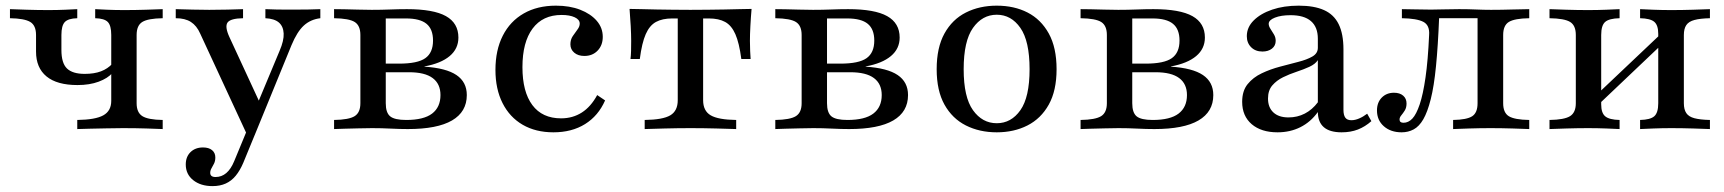

<svg xmlns="http://www.w3.org/2000/svg" viewBox="-20 -447 5972 665"><path d="M247.6 0V-31.5Q310.5 -32.3 337.9 -47.6Q365.3 -62.9 365.3 -97.6V-325.8Q365.3 -358.1 353.6 -370.6Q341.9 -383.1 309.7 -383.9V-415.3Q323.4 -414.5 351.2 -413.3Q379 -412.1 410.5 -412.1Q447.6 -412.1 485.9 -413.3Q524.2 -414.5 543.5 -415.3V-383.9Q492.7 -383.1 473 -371Q453.2 -358.9 453.2 -325.8V-89.5Q453.2 -57.3 473 -44.8Q492.7 -32.3 543.5 -31.5V0Q524.2 -0.8 487.5 -2Q450.8 -3.2 405.6 -3.2Q377.4 -3.2 346.8 -2.4Q316.1 -1.6 289.9 -1.2Q263.7 -0.8 247.6 0ZM248.4 -152.4Q177.4 -152.4 141.1 -182.3Q104.8 -212.1 104.8 -268.5V-325.8Q104.8 -358.9 84.7 -371Q64.5 -383.1 14.5 -383.9V-415.3Q33.9 -414.5 72.6 -413.3Q111.3 -412.1 147.6 -412.1Q178.2 -412.1 206 -413.3Q233.9 -414.5 247.6 -415.3V-383.9Q216.1 -383.1 204.4 -370.6Q192.7 -358.1 192.7 -325.8V-274.2Q192.7 -228.2 212.1 -209.7Q231.5 -191.1 273.4 -191.1Q306.5 -191.1 329.8 -200Q353.2 -208.9 369.4 -226.6V-194.4Q353.2 -175.8 321.8 -164.1Q290.3 -152.4 248.4 -152.4Z M836.3 21 673.4 -330.6Q661.3 -358.1 641.1 -371Q621 -383.9 588.7 -383.9V-415.3Q620.2 -414.5 647.6 -413.7Q675 -412.9 704.8 -412.9Q739.5 -412.9 768.5 -413.7Q797.6 -414.5 821.8 -415.3V-383.9Q778.2 -383.1 768.1 -369Q758.1 -354.8 774.2 -319.4L883.9 -82.3L866.9 -75.8L948.4 -271Q963.7 -306.5 962.5 -331Q961.3 -355.6 946 -369Q930.6 -382.3 899.2 -383.9V-415.3Q919.4 -414.5 935.9 -414.1Q952.4 -413.7 968.1 -413.7Q983.9 -413.7 1001.6 -413.7Q1025 -413.7 1048.4 -414.1Q1071.8 -414.5 1089.5 -415.3V-383.9Q1055.6 -379.8 1032.3 -358.5Q1008.9 -337.1 989.5 -290.3L862.1 21ZM716.1 197.6Q675 197.6 649.2 177Q623.4 156.5 623.4 122.6Q623.4 96 639.9 79.8Q656.5 63.7 683.1 63.7Q703.2 63.7 714.5 73Q725.8 82.3 725.8 98.4Q725.8 110.5 721.4 119.4Q716.9 128.2 712.5 135.9Q708.1 143.5 708.1 151.6Q708.1 166.1 726.6 166.1Q747.6 166.1 763.7 152.4Q779.8 138.7 791.1 111.3L843.5 -15.3L871 -0.8L822.6 116.9Q811.3 143.5 796.4 161.7Q781.5 179.8 761.7 188.7Q741.9 197.6 716.1 197.6Z M1137.1 0V-31.5Q1188.7 -32.3 1208.5 -44.8Q1228.2 -57.3 1228.2 -89.5V-325.8Q1228.2 -358.1 1208.9 -370.6Q1189.5 -383.1 1137.1 -383.9V-415.3Q1150 -415.3 1171.8 -414.9Q1193.5 -414.5 1219.4 -413.7Q1245.2 -412.9 1267.7 -412.9Q1300.8 -412.9 1330.6 -414.1Q1360.5 -415.3 1389.5 -415.3Q1481.5 -415.3 1524.6 -391.1Q1567.7 -366.9 1567.7 -316.9Q1567.7 -278.2 1537.5 -252.8Q1507.3 -227.4 1450 -216.9V-216.1Q1525 -211.3 1560.9 -187.1Q1596.8 -162.9 1596.8 -117.7Q1596.8 -59.7 1545.6 -29.8Q1494.4 0 1392.7 0Q1364.5 0 1333.1 -1.6Q1301.6 -3.2 1268.5 -3.2Q1246 -3.2 1220.6 -2.4Q1195.2 -1.6 1173 -1.2Q1150.8 -0.8 1137.1 0ZM1387.1 -31.5Q1447.6 -31.5 1476.6 -53.6Q1505.6 -75.8 1505.6 -117.7Q1505.6 -156.5 1478.6 -176.6Q1451.6 -196.8 1396.8 -196.8H1287.9V-226.6H1362.1Q1426.6 -226.6 1453.2 -245.6Q1479.8 -264.5 1479.8 -306.5Q1479.8 -346 1457.3 -364.5Q1434.7 -383.1 1386.3 -383.1H1310.5L1316.1 -387.9V-89.5Q1316.1 -56.5 1331.5 -44Q1346.8 -31.5 1387.1 -31.5Z M1896.8 11.3Q1835.5 11.3 1790.3 -14.9Q1745.2 -41.1 1720.6 -89.9Q1696 -138.7 1696 -204.8Q1696 -273.4 1721.4 -323.4Q1746.8 -373.4 1794 -400.4Q1841.1 -427.4 1905.6 -427.4Q1953.2 -427.4 1989.5 -413.3Q2025.8 -399.2 2046.8 -375Q2067.7 -350.8 2067.7 -319.4Q2067.7 -290.3 2050 -271.8Q2032.3 -253.2 2004 -253.2Q1982.3 -253.2 1969 -264.5Q1955.6 -275.8 1955.6 -293.5Q1955.6 -309.7 1963.7 -321.8Q1971.8 -333.9 1979.8 -344.4Q1987.9 -354.8 1987.9 -365.3Q1987.9 -379 1970.6 -387.1Q1953.2 -395.2 1925 -395.2Q1859.7 -395.2 1824.6 -348Q1789.5 -300.8 1789.5 -214.5Q1789.5 -129 1823.8 -83.1Q1858.1 -37.1 1923.4 -37.1Q1963.7 -37.1 1995.2 -57.3Q2026.6 -77.4 2048.4 -117.7L2075.8 -99.2Q2052.4 -46 2006.5 -17.3Q1960.5 11.3 1896.8 11.3Z M2212.9 0V-31.5Q2275.8 -32.3 2301.6 -47.6Q2327.4 -62.9 2327.4 -100V-383.1H2308.1Q2274.2 -383.1 2252 -371Q2229.8 -358.9 2216.5 -328.6Q2203.2 -298.4 2196 -242.7H2163.7Q2165.3 -254 2165.7 -270.2Q2166.1 -286.3 2166.1 -305.6Q2166.1 -326.6 2164.5 -357.3Q2162.9 -387.9 2160.5 -416.1Q2179 -416.1 2202.8 -415.3Q2226.6 -414.5 2254.4 -414.1Q2282.3 -413.7 2311.7 -413.3Q2341.1 -412.9 2371 -412.9Q2401.6 -412.9 2431.5 -413.3Q2461.3 -413.7 2488.7 -414.1Q2516.1 -414.5 2540.3 -415.3Q2564.5 -416.1 2583.1 -416.1Q2580.6 -387.9 2579 -357.3Q2577.4 -326.6 2577.4 -305.6Q2577.4 -286.3 2578.2 -270.2Q2579 -254 2579.8 -242.7H2547.6Q2540.3 -298.4 2527 -328.6Q2513.7 -358.9 2491.5 -371Q2469.4 -383.1 2435.5 -383.1H2415.3V-100Q2415.3 -62.9 2441.5 -47.6Q2467.7 -32.3 2529.8 -31.5V0Q2505.6 -0.8 2460.9 -2Q2416.1 -3.2 2371.8 -3.2Q2327.4 -3.2 2282.7 -2Q2237.9 -0.8 2212.9 0Z M2665.3 0V-31.5Q2716.9 -32.3 2736.7 -44.8Q2756.5 -57.3 2756.5 -89.5V-325.8Q2756.5 -358.1 2737.1 -370.6Q2717.7 -383.1 2665.3 -383.9V-415.3Q2678.2 -415.3 2700 -414.9Q2721.8 -414.5 2747.6 -413.7Q2773.4 -412.9 2796 -412.9Q2829 -412.9 2858.9 -414.1Q2888.7 -415.3 2917.7 -415.3Q3009.7 -415.3 3052.8 -391.1Q3096 -366.9 3096 -316.9Q3096 -278.2 3065.7 -252.8Q3035.5 -227.4 2978.2 -216.9V-216.1Q3053.2 -211.3 3089.1 -187.1Q3125 -162.9 3125 -117.7Q3125 -59.7 3073.8 -29.8Q3022.6 0 2921 0Q2892.7 0 2861.3 -1.6Q2829.8 -3.2 2796.8 -3.2Q2774.2 -3.2 2748.8 -2.4Q2723.4 -1.6 2701.2 -1.2Q2679 -0.8 2665.3 0ZM2915.3 -31.5Q2975.8 -31.5 3004.8 -53.6Q3033.9 -75.8 3033.9 -117.7Q3033.9 -156.5 3006.9 -176.6Q2979.8 -196.8 2925 -196.8H2816.1V-226.6H2890.3Q2954.8 -226.6 2981.5 -245.6Q3008.1 -264.5 3008.1 -306.5Q3008.1 -346 2985.5 -364.5Q2962.9 -383.1 2914.5 -383.1H2838.7L2844.4 -387.9V-89.5Q2844.4 -56.5 2859.7 -44Q2875 -31.5 2915.3 -31.5Z M3432.3 11.3Q3372.6 11.3 3325.4 -12.5Q3278.2 -36.3 3251.2 -84.7Q3224.2 -133.1 3224.2 -207.3Q3224.2 -282.3 3251.2 -331Q3278.2 -379.8 3325.4 -403.6Q3372.6 -427.4 3432.3 -427.4Q3492.7 -427.4 3539.1 -403.6Q3585.5 -379.8 3612.5 -331Q3639.5 -282.3 3639.5 -207.3Q3639.5 -133.1 3612.5 -84.7Q3585.5 -36.3 3538.7 -12.5Q3491.9 11.3 3432.3 11.3ZM3432.3 -20.2Q3482.3 -20.2 3514.1 -65.3Q3546 -110.5 3546 -207.3Q3546 -304.8 3514.1 -350.4Q3482.3 -396 3432.3 -396Q3382.3 -396 3350 -350.4Q3317.7 -304.8 3317.7 -207.3Q3317.7 -110.5 3350 -65.3Q3382.3 -20.2 3432.3 -20.2Z M3722.6 0V-31.5Q3774.2 -32.3 3794 -44.8Q3813.7 -57.3 3813.7 -89.5V-325.8Q3813.7 -358.1 3794.4 -370.6Q3775 -383.1 3722.6 -383.9V-415.3Q3735.5 -415.3 3757.3 -414.9Q3779 -414.5 3804.8 -413.7Q3830.6 -412.9 3853.2 -412.9Q3886.3 -412.9 3916.1 -414.1Q3946 -415.3 3975 -415.3Q4066.9 -415.3 4110.1 -391.1Q4153.2 -366.9 4153.2 -316.9Q4153.2 -278.2 4123 -252.8Q4092.7 -227.4 4035.5 -216.9V-216.1Q4110.5 -211.3 4146.4 -187.1Q4182.3 -162.9 4182.3 -117.7Q4182.3 -59.7 4131 -29.8Q4079.8 0 3978.2 0Q3950 0 3918.5 -1.6Q3887.1 -3.2 3854 -3.2Q3831.5 -3.2 3806 -2.4Q3780.6 -1.6 3758.5 -1.2Q3736.3 -0.8 3722.6 0ZM3972.6 -31.5Q4033.1 -31.5 4062.1 -53.6Q4091.1 -75.8 4091.1 -117.7Q4091.1 -156.5 4064.1 -176.6Q4037.1 -196.8 3982.3 -196.8H3873.4V-226.6H3947.6Q4012.1 -226.6 4038.7 -245.6Q4065.3 -264.5 4065.3 -306.5Q4065.3 -346 4042.7 -364.5Q4020.2 -383.1 3971.8 -383.1H3896L3901.6 -387.9V-89.5Q3901.6 -56.5 3916.9 -44Q3932.3 -31.5 3972.6 -31.5Z M4404.8 11.3Q4348.4 11.3 4315.3 -16.9Q4282.3 -45.2 4282.3 -94.4Q4282.3 -132.3 4301.2 -155.6Q4320.2 -179 4350 -193.1Q4379.8 -207.3 4413.3 -216.1Q4446.8 -225 4476.6 -232.7Q4506.5 -240.3 4525.4 -251.2Q4544.4 -262.1 4544.4 -281.5V-312.9Q4544.4 -353.2 4520.6 -373.8Q4496.8 -394.4 4450 -394.4Q4416.9 -394.4 4395.6 -385.9Q4374.2 -377.4 4374.2 -364.5Q4374.2 -356.5 4380.2 -347.2Q4386.3 -337.9 4392.3 -327.8Q4398.4 -317.7 4398.4 -305.6Q4398.4 -288.7 4385.5 -278.6Q4372.6 -268.5 4352.4 -268.5Q4328.2 -268.5 4313.3 -283.5Q4298.4 -298.4 4298.4 -321.8Q4298.4 -352.4 4322.2 -376.2Q4346 -400 4386.3 -413.7Q4426.6 -427.4 4478.2 -427.4Q4531.5 -427.4 4565.7 -412.1Q4600 -396.8 4616.5 -363.3Q4633.1 -329.8 4633.1 -275.8V-66.9Q4633.1 -48.4 4639.5 -39.5Q4646 -30.6 4660.5 -30.6Q4673.4 -30.6 4687.5 -36.7Q4701.6 -42.7 4715.3 -53.2L4729.8 -27.4Q4708.1 -8.1 4683.1 1.6Q4658.1 11.3 4626.6 11.3Q4545.2 11.3 4544.4 -58.9Q4519.4 -24.2 4483.9 -6.5Q4448.4 11.3 4404.8 11.3ZM4442.7 -40.3Q4473.4 -40.3 4499.2 -53.6Q4525 -66.9 4544.4 -92.7V-238.7Q4535.5 -225 4515.3 -215.7Q4495.2 -206.5 4470.6 -198.4Q4446 -190.3 4423.8 -179.4Q4401.6 -168.5 4386.7 -151.2Q4371.8 -133.9 4371.8 -105.6Q4371.8 -75 4390.3 -57.7Q4408.9 -40.3 4442.7 -40.3Z M4834.7 11.3Q4796.8 11.3 4773 -9.7Q4749.2 -30.6 4749.2 -64.5Q4749.2 -91.9 4765.7 -108.9Q4782.3 -125.8 4808.1 -125.8Q4828.2 -125.8 4839.9 -115.7Q4851.6 -105.6 4851.6 -88.7Q4851.6 -74.2 4845.6 -64.5Q4839.5 -54.8 4833.5 -47.6Q4827.4 -40.3 4827.4 -33.1Q4827.4 -21.8 4841.1 -21.8Q4858.1 -21.8 4871.8 -36.3Q4885.5 -50.8 4897.2 -85.5Q4908.9 -120.2 4917.3 -178.6Q4925.8 -237.1 4929.8 -325.8Q4932.3 -359.7 4909.7 -371.4Q4887.1 -383.1 4835.5 -383.9V-415.3Q4854 -415.3 4881.5 -414.5Q4908.9 -413.7 4936.3 -413.7Q4956.5 -413.7 4979.8 -414.5Q5003.2 -415.3 5033.9 -415.3Q5066.1 -415.3 5092.3 -414.1Q5118.5 -412.9 5144.4 -412.9Q5180.6 -412.9 5218.5 -414.1Q5256.5 -415.3 5276.6 -415.3V-383.9Q5225.8 -383.1 5206 -371Q5186.3 -358.9 5186.3 -325.8V-89.5Q5186.3 -56.5 5206 -44.4Q5225.8 -32.3 5276.6 -31.5V0Q5257.3 -0.8 5218.5 -2Q5179.8 -3.2 5142.7 -3.2Q5105.6 -3.2 5068.5 -2Q5031.5 -0.8 5012.9 0V-31.5Q5060.5 -32.3 5079 -44.4Q5097.6 -56.5 5097.6 -89.5V-386.3L5100.8 -383.9H4959.7L4964.5 -386.3Q4960.5 -287.1 4953.6 -217.7Q4946.8 -148.4 4935.5 -103.6Q4924.2 -58.9 4909.7 -33.9Q4895.2 -8.9 4876.2 1.2Q4857.3 11.3 4834.7 11.3Z M5660.5 0V-31.5Q5696 -32.3 5709.7 -44.4Q5723.4 -56.5 5723.4 -89.5V-329.8Q5723.4 -359.7 5709.7 -371.4Q5696 -383.1 5660.5 -383.9V-415.3Q5675.8 -414.5 5706.5 -413.3Q5737.1 -412.1 5768.5 -412.1Q5805.6 -412.1 5844.4 -413.3Q5883.1 -414.5 5902.4 -415.3V-383.9Q5868.5 -383.1 5848.8 -377.8Q5829 -372.6 5820.6 -360.1Q5812.1 -347.6 5812.1 -325.8V-89.5Q5812.1 -67.7 5820.6 -55.2Q5829 -42.7 5848.8 -37.5Q5868.5 -32.3 5902.4 -31.5V0Q5883.1 -0.8 5844.4 -2Q5805.6 -3.2 5768.5 -3.2Q5737.1 -3.2 5706.5 -2Q5675.8 -0.8 5660.5 0ZM5346.8 0V-31.5Q5398.4 -32.3 5418.1 -44.8Q5437.9 -57.3 5437.9 -89.5V-325.8Q5437.9 -358.9 5418.1 -371Q5398.4 -383.1 5346.8 -383.9V-415.3Q5366.1 -414.5 5405.2 -413.3Q5444.4 -412.1 5480.6 -412.1Q5512.9 -412.1 5543.5 -413.3Q5574.2 -414.5 5589.5 -415.3V-383.9Q5553.2 -383.1 5539.5 -371Q5525.8 -358.9 5525.8 -325.8V-85.5Q5525.8 -55.6 5539.9 -44Q5554 -32.3 5589.5 -31.5V0Q5574.2 -0.8 5543.5 -2Q5512.9 -3.2 5480.6 -3.2Q5444.4 -3.2 5405.2 -2Q5366.1 -0.8 5346.8 0ZM5513.7 -82.3 5496 -105.6 5736.3 -333.1 5753.2 -309.7Z"/></svg>

Font: Playfair 12pt Medium
Style: Regular
Weight: 500
Designer: Claus Eggers Sørensen
Foundry: Claus Eggers Sørensen
Version: Version 2.000;gftools[0.9.28]